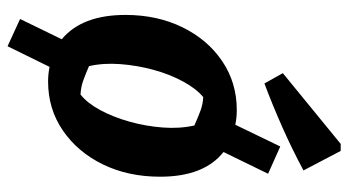

<svg xmlns="http://www.w3.org/2000/svg" viewBox="-232 -590 944 521"><g transform="rotate(90 240.5 -330.0)"><path d="M202 12Q181 12 162 8L106 122L32 88L87 -25Q21 -80 21 -198Q21 -284 54.5 -352.5Q88 -421 146.5 -460.5Q205 -500 279 -500Q300 -500 319 -496L378 -618L452 -585L393 -464Q460 -411 460 -292Q460 -205 426.5 -136.5Q393 -68 334.5 -28Q276 12 202 12ZM237 -76Q260 -94 279 -129Q298 -164 310.5 -208.5Q323 -253 326.5 -299Q330 -345 321 -385Q296 -396 279.5 -402Q263 -408 244 -409Q221 -390 201.5 -354Q182 -318 170 -274Q158 -230 154.5 -184Q151 -138 160 -99Q183 -89 200 -83Q217 -77 237 -76ZM207 -575 179 -625 371 -782H390L443 -681Q385 -650 326.5 -624Q268 -598 207 -575Z"/></g></svg>

Font: Piazzolla
Style: Bold Italic
Weight: 700
Italic angle: -11.3°
Designer: Juan Pablo del Peral
Foundry: Huerta Tipografica
Version: Version 1.330